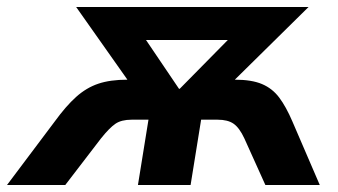

<svg xmlns="http://www.w3.org/2000/svg" viewBox="-72 -527 964 547"><path d="M-52 0 84 -181Q116 -225 145 -251Q174 -277 208 -288.5Q242 -300 291 -300L145 -507H807L597 -300Q645 -300 674.5 -287.5Q704 -275 723.5 -249Q743 -223 761 -181L839 0H684L624 -133Q610 -163 593.5 -174.5Q577 -186 548 -186H501L471 0H321L351 -186H303Q274 -186 257 -174.5Q240 -163 216 -133L114 0ZM438 -274H440L577 -413H344Z"/></svg>

Font: Mulish ExtraBold
Style: Italic
Weight: 800
Italic angle: -9°
Designer: Vernon Adams
Foundry: Vernon Adams
Version: Version 3.603; ttfautohint (v1.8.3)